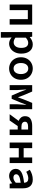

<svg xmlns="http://www.w3.org/2000/svg" viewBox="1875 -2468 804 4594"><g transform="rotate(90 2277.0 -171.0)"><path d="M89 -539H569V0H437V-435H223V0H89Z M747 -539H857L866 -483H871Q909 -515 952.5 -534Q996 -553 1041 -553Q1146 -553 1204.5 -479Q1263 -405 1263 -278Q1263 -189 1229.5 -123Q1196 -57 1141 -22Q1086 13 1022 13Q949 13 876 -46L881 43V211H747ZM1126 -276Q1126 -444 1004 -444Q945 -444 881 -386V-139Q935 -96 993 -96Q1052 -96 1089 -143Q1126 -190 1126 -276Z M1350 -270Q1350 -356 1387.5 -420.5Q1425 -485 1486.5 -519Q1548 -553 1619 -553Q1691 -553 1753 -519Q1815 -485 1852 -420.5Q1889 -356 1889 -270Q1889 -184 1852 -119.5Q1815 -55 1753 -21Q1691 13 1619 13Q1548 13 1486.5 -21Q1425 -55 1387.5 -119.5Q1350 -184 1350 -270ZM1752 -270Q1752 -349 1716.5 -397Q1681 -445 1619 -445Q1558 -445 1523 -397Q1488 -349 1488 -270Q1488 -190 1523 -142Q1558 -94 1619 -94Q1681 -94 1716.5 -142Q1752 -190 1752 -270Z M2017 -539H2170L2260 -328Q2279 -281 2306 -202H2310L2346 -300L2356 -328L2442 -539H2593V0H2475V-180Q2475 -229 2485 -337L2489 -395H2484L2430 -252L2344 -48H2267L2178 -252Q2151 -323 2125 -395H2121Q2135 -233 2135 -180V0H2017Z M3079 -193H2996L2863 0H2713L2872 -215Q2821 -235 2790.5 -273.5Q2760 -312 2760 -369Q2760 -459 2823 -499Q2886 -539 2991 -539H3212V0H3079ZM3079 -282V-441H3010Q2953 -441 2923 -422.5Q2893 -404 2893 -366Q2893 -326 2923.5 -304Q2954 -282 3010 -282Z M3391 -539H3525V-335H3748V-539H3882V0H3748V-218H3525V0H3391Z M4020 -145Q4020 -232 4099 -279.5Q4178 -327 4353 -345Q4349 -446 4250 -446Q4179 -446 4091 -397L4042 -482Q4093 -515 4153 -534Q4213 -553 4275 -553Q4380 -553 4433 -493Q4486 -433 4486 -317V0H4377L4367 -60H4364Q4275 13 4188 13Q4140 13 4101.5 -7.5Q4063 -28 4041.5 -64Q4020 -100 4020 -145ZM4353 -147V-264Q4243 -251 4196 -224.5Q4149 -198 4149 -156Q4149 -124 4171.5 -107Q4194 -90 4230 -90Q4262 -90 4290.5 -104Q4319 -118 4353 -147Z"/></g></svg>

Font: Nebula Sans Semibold
Style: Regular
Weight: 600
Designer: Paul D. Hunt for Adobe (as Source Sans)
Foundry: Nebula Entertainment & Broadcasting LLC
Version: Version 1.010